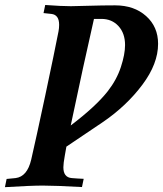

<svg xmlns="http://www.w3.org/2000/svg" viewBox="-37 -754 658 775"><path d="M135.7 -4.9Q87.4 -4.9 -17.1 1.5L-10.3 -31.7L25.9 -35.2Q72.8 -41 88.9 -109.4Q107.4 -189 145.5 -367.9Q183.6 -546.9 199.2 -627.4Q201.7 -640.6 201.7 -653.8Q201.7 -694.3 170.4 -697.8L138.7 -701.2L145.5 -733.9Q210.9 -729 249 -729Q264.2 -729 320.3 -730.7Q376.5 -732.4 427.7 -732.4Q504.4 -732.4 552.7 -689.2Q601.1 -646 601.1 -577.1Q601.1 -496.6 537.8 -412.1Q474.6 -327.6 380.4 -262.7Q315.4 -218.3 231 -162.1Q230.5 -157.7 224.6 -126Q218.8 -94.2 218.8 -78.6Q218.8 -38.1 252.4 -35.2Q257.8 -34.7 277.1 -33.4Q296.4 -32.2 300.8 -32.2L293.9 1Q185.1 -4.9 135.7 -4.9ZM342.3 -677.7Q299.3 -489.3 248.5 -247.6Q349.6 -324.2 397.9 -385.7Q434.1 -432.1 450.9 -483.4Q467.8 -534.7 467.8 -572.3Q467.8 -619.6 441.2 -648.7Q414.6 -677.7 372.1 -677.7Z"/></svg>

Font: Flanker
Style: Bold Italic
Weight: 700
Italic angle: -12°
Designer: Flanker
Version: Version 2.000